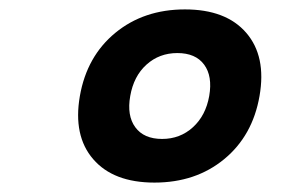

<svg xmlns="http://www.w3.org/2000/svg" viewBox="-20 -723 626 406"><path d="M306.6 -336.9Q219.7 -336.9 177 -386.5Q134.3 -436 148.9 -520Q163.6 -604 223.9 -653.6Q284.2 -703.1 371.1 -703.1Q458 -703.1 500.7 -653.6Q543.5 -604 528.8 -520Q514.2 -436 454.1 -386.5Q394 -336.9 306.6 -336.9ZM322.8 -429.2Q360.8 -429.2 387.9 -453.9Q415 -478.5 422.4 -520Q429.7 -562 411.6 -586.4Q393.6 -610.8 355 -610.8Q316.9 -610.8 289.8 -586.4Q262.7 -562 255.4 -520Q248 -478.5 266.1 -453.9Q284.2 -429.2 322.8 -429.2Z"/></svg>

Font: Cascadia Mono NF SemiBold
Style: Italic
Weight: 600
Italic angle: -10°
Monospace: yes
Designer: Aaron Bell
Foundry: Saja Typeworks
Version: Version 2404.023; ttfautohint (v1.8.4)